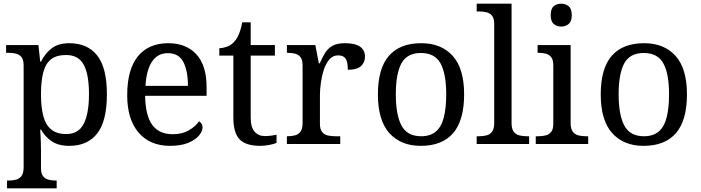

<svg xmlns="http://www.w3.org/2000/svg" viewBox="-20 -780 3796 1040"><path d="M18 240V198H26Q49 198 67.5 193Q86 188 97 172.5Q108 157 108 126V-426Q108 -456 96.5 -470.5Q85 -485 66.5 -489.5Q48 -494 26 -494H13V-536H188L198 -446H202Q225 -492 261 -519Q297 -546 355 -546Q454 -546 506.5 -479.5Q559 -413 559 -269Q559 -124 506.5 -57Q454 10 355 10Q297 10 260.5 -14.5Q224 -39 202 -78H198Q200 -49 201 -16.5Q202 16 202 35V131Q202 160 213.5 174.5Q225 189 243.5 193.5Q262 198 284 198H287V240ZM339 -54Q405 -54 433.5 -109.5Q462 -165 462 -270Q462 -377 433.5 -429.5Q405 -482 338 -482Q286 -482 256.5 -459Q227 -436 214.5 -388.5Q202 -341 202 -269Q202 -200 214.5 -152Q227 -104 257 -79Q287 -54 339 -54Z M901 10Q792 10 730.5 -62Q669 -134 669 -264Q669 -404 727 -475Q785 -546 891 -546Q988 -546 1043.5 -486Q1099 -426 1099 -307V-261H766Q768 -152 805.5 -102.5Q843 -53 915 -53Q967 -53 1003.5 -74.5Q1040 -96 1058 -123Q1065 -120 1071 -111Q1077 -102 1077 -89Q1077 -69 1058 -46Q1039 -23 1000 -6.5Q961 10 901 10ZM998 -315Q998 -395 973.5 -443.5Q949 -492 889 -492Q834 -492 803.5 -446.5Q773 -401 768 -315Z M1389 10Q1313 10 1278.5 -24.5Q1244 -59 1244 -145V-479H1168V-519Q1186 -519 1208 -526.5Q1230 -534 1246 -551Q1263 -569 1274 -595Q1285 -621 1292 -659H1338V-536H1469V-479H1338V-142Q1338 -91 1359 -67Q1380 -43 1414 -43Q1432 -43 1447 -45Q1462 -47 1478 -50V-6Q1465 0 1439 5Q1413 10 1389 10Z M1534 0V-42H1537Q1560 -42 1578.5 -47Q1597 -52 1608 -67.5Q1619 -83 1619 -114V-426Q1619 -456 1607.5 -470.5Q1596 -485 1577.5 -489.5Q1559 -494 1537 -494H1534V-536H1688L1707 -437H1712Q1725 -467 1740 -492Q1755 -517 1780 -531.5Q1805 -546 1849 -546Q1904 -546 1930.5 -527Q1957 -508 1957 -473Q1957 -442 1935.5 -422Q1914 -402 1864 -402Q1864 -430 1859 -447Q1854 -464 1842.5 -472Q1831 -480 1811 -480Q1783 -480 1764 -458Q1745 -436 1734 -402Q1723 -368 1718 -331.5Q1713 -295 1713 -266V-109Q1713 -80 1724.5 -65.5Q1736 -51 1754.5 -46.5Q1773 -42 1795 -42H1823V0Z M2259 10Q2151 10 2089 -59Q2027 -128 2027 -269Q2027 -409 2086.5 -477.5Q2146 -546 2262 -546Q2370 -546 2432 -477.5Q2494 -409 2494 -269Q2494 -128 2434.5 -59Q2375 10 2259 10ZM2261 -42Q2311 -42 2341 -67.5Q2371 -93 2384 -144Q2397 -195 2397 -269Q2397 -381 2366 -437Q2335 -493 2260 -493Q2185 -493 2154.5 -437Q2124 -381 2124 -269Q2124 -157 2155 -99.5Q2186 -42 2261 -42Z M2562 0V-42H2575Q2598 -42 2616.5 -47Q2635 -52 2646 -67.5Q2657 -83 2657 -114V-650Q2657 -680 2645.5 -694.5Q2634 -709 2615.5 -713.5Q2597 -718 2575 -718H2562V-760H2751V-114Q2751 -83 2762 -67.5Q2773 -52 2792 -47Q2811 -42 2833 -42H2846V0Z M2882 0V-42H2895Q2917 -42 2935.5 -46.5Q2954 -51 2965.5 -65.5Q2977 -80 2977 -109V-426Q2977 -456 2965.5 -470.5Q2954 -485 2935.5 -489.5Q2917 -494 2895 -494H2892V-536H3071V-114Q3071 -83 3082 -67.5Q3093 -52 3112 -47Q3131 -42 3153 -42H3166V0ZM3020 -636Q2996 -636 2979.5 -650Q2963 -664 2963 -698Q2963 -733 2979.5 -746.5Q2996 -760 3020 -760Q3043 -760 3060 -746.5Q3077 -733 3077 -698Q3077 -664 3060 -650Q3043 -636 3020 -636Z M3466 10Q3358 10 3296 -59Q3234 -128 3234 -269Q3234 -409 3293.5 -477.5Q3353 -546 3469 -546Q3577 -546 3639 -477.5Q3701 -409 3701 -269Q3701 -128 3641.5 -59Q3582 10 3466 10ZM3468 -42Q3518 -42 3548 -67.5Q3578 -93 3591 -144Q3604 -195 3604 -269Q3604 -381 3573 -437Q3542 -493 3467 -493Q3392 -493 3361.5 -437Q3331 -381 3331 -269Q3331 -157 3362 -99.5Q3393 -42 3468 -42Z"/></svg>

Font: Noto Serif Sinhala
Style: Regular
Weight: 400
Designer: Jelle Bosma - Monotype Design Team
Foundry: Monotype Imaging Inc.
Version: Version 2.006